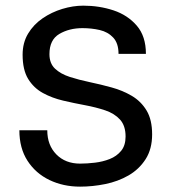

<svg xmlns="http://www.w3.org/2000/svg" viewBox="-20 -660 620 692"><path d="M268.6 12.7Q208 12.7 158.2 -11.2Q108.4 -35.2 79.1 -80.6Q49.8 -126 49.8 -190.4H150.4Q150.4 -136.7 183.1 -103.5Q215.8 -70.3 268.6 -70.3Q293.9 -70.3 322.3 -73.7Q350.6 -77.1 375.5 -86.9Q400.4 -96.7 416.5 -116.2Q432.6 -135.7 432.6 -168Q432.6 -207 412.6 -229Q392.6 -251 359.4 -262.2Q326.2 -273.4 286.6 -280.8Q247.1 -288.1 207.5 -297.4Q168 -306.6 134.8 -324.7Q101.6 -342.8 81.5 -375.5Q61.5 -408.2 61.5 -462.9Q61.5 -505.9 81.1 -538.6Q100.6 -571.3 133.3 -593.8Q166 -616.2 204.6 -627.9Q243.2 -639.6 280.3 -639.6Q337.9 -639.6 389.2 -622.6Q440.4 -605.5 473.1 -567.4Q505.9 -529.3 505.9 -465.8H407.2Q407.2 -503.9 388.2 -524.4Q369.1 -544.9 339.4 -551.8Q309.6 -558.6 277.3 -558.6Q229.5 -558.6 193.8 -537.6Q158.2 -516.6 158.2 -464.8Q158.2 -431.6 178.2 -412.6Q198.2 -393.6 231.4 -382.8Q264.6 -372.1 304.2 -363.8Q343.8 -355.5 382.8 -344.7Q421.9 -334 455.1 -314.5Q488.3 -294.9 508.3 -261.7Q528.3 -228.5 528.3 -175.8Q528.3 -123 504.9 -86.4Q481.4 -49.8 443.4 -27.8Q405.3 -5.9 359.4 3.4Q313.5 12.7 268.6 12.7Z"/></svg>

Font: Padauk Book
Style: Regular
Weight: 400
Designer: Debbi Hosken, Becca Hirsbrunner Spalinger
Foundry: SIL International
Version: Version 5.000